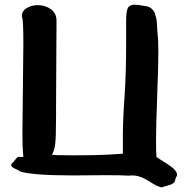

<svg xmlns="http://www.w3.org/2000/svg" viewBox="-20 -760 805 822"><path d="M28 -53Q28 -58 32 -62Q36 -63 45 -76Q54 -89 62 -89L64 -88Q64 -88 66 -88H80L78 -113Q76 -131 76 -195Q76 -244 78 -380.5Q80 -517 80 -574Q80 -680 74 -688Q72 -711 93 -724.5Q114 -738 142 -738Q174 -738 198 -720.5Q222 -703 222 -671Q222 -633 221 -501Q220 -369 220 -308V-267Q220 -169 216 -140.5Q212 -112 202 -98Q204 -95 296 -95Q390 -95 444 -98L506 -102V-177Q506 -245 513 -344Q520 -443 520 -573V-668Q520 -710 527 -725Q534 -740 558 -740Q570 -740 608 -733Q614 -732 620 -729Q626 -726 631 -721Q636 -716 639 -711.5Q642 -707 644 -699Q646 -691 648 -685.5Q650 -680 651 -670Q652 -660 652 -654.5Q652 -649 653 -637.5Q654 -626 654 -621Q658 -588 658 -539Q658 -483 653 -349Q648 -215 648 -161Q648 -107 650 -88Q650 -87 694 -59.5Q738 -32 738 -12Q738 -6 732 2Q730 16 724 22.5Q718 29 698 34.5Q678 40 674 42Q658 42 619 16.5Q580 -9 546 -9Q536 -9 530 -8Q502 -10 432 -10Q410 -10 363 -9.5Q316 -9 292 -9Q126 -9 68 -25Q64 -29 46 -37Q28 -45 28 -53Z"/></svg>

Font: NaniFont Regular
Style: Regular
Weight: 400
Designer: Nanigashitei
Version: Version 1.036